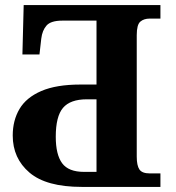

<svg xmlns="http://www.w3.org/2000/svg" viewBox="-20 -734 691 754"><path d="M301 0Q162 0 96 -56Q30 -112 30 -202Q30 -261 56.5 -306Q83 -351 142 -376.5Q201 -402 296 -402H359V-653H225Q180 -653 163 -634Q146 -615 142 -582L135 -520H68L73 -714H610V-661H568Q545 -661 531 -649Q517 -637 517 -596V-119Q517 -84 527.5 -68.5Q538 -53 568 -53H610V0ZM310 -59H359V-344H321Q256 -344 227.5 -310.5Q199 -277 199 -197Q199 -127 224 -93Q249 -59 310 -59Z"/></svg>

Font: NotoSerif-Bold
Style: Regular
Weight: 700
Designer: Monotype Design Team
Foundry: Monotype Imaging Inc.
Version: Version 2.007; ttfautohint (v1.8) -l 8 -r 50 -G 200 -x 14 -D